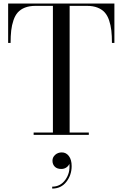

<svg xmlns="http://www.w3.org/2000/svg" viewBox="-20 -770 699 1096"><path d="M172 -13.5H282V-736.5H182Q147.5 -736.5 122.2 -726.5Q97 -716.5 81.5 -699Q66 -681.5 56.8 -654Q47.5 -626.5 44 -596Q40.5 -565.5 40.5 -525H26.5V-750H633V-525H619Q619 -565.5 615.5 -596Q612 -626.5 602.8 -654Q593.5 -681.5 577.8 -699Q562 -716.5 536.8 -726.5Q511.5 -736.5 477 -736.5H377.5V-13.5H487V0H172ZM279.5 147.5Q279.5 127.5 295 113.8Q310.5 100 333 100Q357.5 100 373.2 120.8Q389 141.5 389 178Q389 229 359 267.8Q329 306.5 278 306.5V295.5Q325 295.5 353.2 256Q381.5 216.5 376 165Q371.5 177 359 185.8Q346.5 194.5 330 194.5Q305.5 194.5 292.5 181.2Q279.5 168 279.5 147.5Z"/></svg>

Font: Bodoni* 16pt
Style: Regular
Weight: 400
Version: Version 2.3